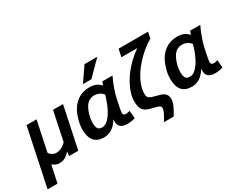

<svg xmlns="http://www.w3.org/2000/svg" viewBox="-143 -1309 2544 2046"><g transform="rotate(-30 1129.5 -286.5)"><path d="M458 0H344.2L353 -54.2Q322.3 -20 291.5 -2.4Q260.7 15.1 224.1 15.1Q194.8 15.1 174.6 6.3Q154.3 -2.4 136.2 -19L90.8 192.9H-30.8L117.2 -512.2H240.2L163.1 -146Q167.5 -136.7 175.5 -127.9Q183.6 -119.1 194.6 -112.3Q205.6 -105.5 218.8 -101.3Q231.9 -97.2 246.1 -97.2Q280.8 -97.2 309.8 -111.8Q338.9 -126.5 368.2 -155.8L442.9 -512.2H565.9Z M1152.3 0Q1128.9 7.3 1103.3 11.2Q1077.6 15.1 1059.1 15.1Q1027.3 15.1 1006.1 8.3Q984.9 1.5 972.2 -10.7Q959.5 -22.9 953.9 -39.8Q948.2 -56.6 948.2 -76.2V-88.4Q948.2 -95.2 949.2 -103Q914.1 -43.5 868.9 -14.2Q823.7 15.1 769 15.1Q689.5 15.1 648.9 -32Q608.4 -79.1 608.4 -176.8Q608.4 -197.3 611.8 -223.1Q615.2 -249 622.6 -277.3Q629.9 -305.7 640.6 -334.7Q651.4 -363.8 666 -390.1Q686.5 -425.8 712.2 -451.7Q737.8 -477.5 767.1 -494.4Q796.4 -511.2 828.6 -519Q860.8 -526.9 894 -526.9Q938 -526.9 972.4 -514.2Q1006.8 -501.5 1034.2 -469.2Q1038.6 -481 1042.5 -491.9Q1046.4 -502.9 1050.3 -512.2H1174.3Q1139.6 -438 1119.6 -379.2Q1099.6 -320.3 1091.3 -280.8L1067.4 -165Q1064.9 -152.8 1063 -138.9Q1061 -125 1061 -113.8Q1061 -99.1 1070.3 -92.5Q1079.6 -85.9 1099.1 -85.9Q1103.5 -85.9 1109.1 -86.7Q1114.7 -87.4 1121.1 -88.6Q1127.4 -89.8 1133.3 -91.6Q1139.2 -93.3 1144 -95.2ZM806.2 -87.9Q835.4 -87.9 863.8 -109.9Q892.1 -131.8 918 -170.2Q943.8 -208.5 966.1 -260.7Q988.3 -313 1005.4 -374Q983.9 -402.8 955.6 -414.8Q927.2 -426.8 900.4 -426.8Q863.3 -426.8 832 -408Q800.8 -389.2 777.3 -341.8Q759.3 -305.7 748.8 -263.4Q738.3 -221.2 738.3 -178.2Q738.3 -150.9 742.9 -133.5Q747.6 -116.2 756.1 -106Q764.6 -95.7 777.3 -91.8Q790 -87.9 806.2 -87.9ZM960 -589.8H856L977.1 -766.1H1134.3Z M1374 -727.1H1735.8L1720.2 -649.9Q1686 -631.3 1650.9 -605.2Q1615.7 -579.1 1581.8 -548.1Q1547.9 -517.1 1516.6 -481.7Q1485.4 -446.3 1459 -409.2Q1419.4 -351.1 1395.3 -291Q1371.1 -231 1371.1 -171.9Q1371.1 -154.8 1374.5 -142.8Q1377.9 -130.9 1389.2 -121.6Q1400.4 -112.3 1421.4 -104.7Q1442.4 -97.2 1477.1 -88.9Q1499.5 -83.5 1520.5 -76.9Q1541.5 -70.3 1557.6 -58.8Q1573.7 -47.4 1583.5 -29.5Q1593.3 -11.7 1593.3 15.1Q1593.3 37.6 1585 64.2Q1576.7 90.8 1563 118.2Q1555.2 132.8 1547.9 146.5Q1540.5 160.2 1534.2 170.4Q1526.9 182.6 1520 192.9H1399.9Q1409.2 179.2 1418 164.1Q1425.8 151.4 1434.3 135.5Q1442.9 119.6 1450.2 104Q1452.1 99.6 1454.6 93Q1457 86.4 1458.7 79.6Q1460.4 72.8 1461.7 66.2Q1462.9 59.6 1462.9 54.2Q1462.9 45.4 1459.5 38.6Q1456.1 31.7 1445.6 25.6Q1435.1 19.5 1415.5 13.7Q1396 7.8 1364.3 1Q1325.2 -7.8 1300.5 -20.5Q1275.9 -33.2 1261.7 -52.5Q1247.6 -71.8 1242.4 -98.6Q1237.3 -125.5 1237.3 -162.1Q1237.3 -195.8 1246.3 -231.9Q1255.4 -268.1 1271 -304.4Q1286.6 -340.8 1307.6 -376.7Q1328.6 -412.6 1353 -445.8Q1372.1 -471.2 1394.8 -496.8Q1417.5 -522.5 1442.6 -546.4Q1467.8 -570.3 1494.9 -592.3Q1522 -614.3 1549.3 -632.8H1354Z M2232.4 0Q2209 7.3 2183.3 11.2Q2157.7 15.1 2139.2 15.1Q2107.4 15.1 2086.2 8.3Q2064.9 1.5 2052.2 -10.7Q2039.6 -22.9 2033.9 -39.8Q2028.3 -56.6 2028.3 -76.2V-88.4Q2028.3 -95.2 2029.3 -103Q1994.1 -43.5 1949 -14.2Q1903.8 15.1 1849.1 15.1Q1769.5 15.1 1729 -32Q1688.5 -79.1 1688.5 -176.8Q1688.5 -197.3 1691.9 -223.1Q1695.3 -249 1702.6 -277.3Q1710 -305.7 1720.7 -334.7Q1731.4 -363.8 1746.1 -390.1Q1766.6 -425.8 1792.2 -451.7Q1817.9 -477.5 1847.2 -494.4Q1876.5 -511.2 1908.7 -519Q1940.9 -526.9 1974.1 -526.9Q2018.1 -526.9 2052.5 -514.2Q2086.9 -501.5 2114.3 -469.2Q2118.7 -481 2122.6 -491.9Q2126.5 -502.9 2130.4 -512.2H2254.4Q2219.7 -438 2199.7 -379.2Q2179.7 -320.3 2171.4 -280.8L2147.5 -165Q2145 -152.8 2143.1 -138.9Q2141.1 -125 2141.1 -113.8Q2141.1 -99.1 2150.4 -92.5Q2159.7 -85.9 2179.2 -85.9Q2183.6 -85.9 2189.2 -86.7Q2194.8 -87.4 2201.2 -88.6Q2207.5 -89.8 2213.4 -91.6Q2219.2 -93.3 2224.1 -95.2ZM1886.2 -87.9Q1915.5 -87.9 1943.8 -109.9Q1972.2 -131.8 1998 -170.2Q2023.9 -208.5 2046.1 -260.7Q2068.4 -313 2085.4 -374Q2064 -402.8 2035.6 -414.8Q2007.3 -426.8 1980.5 -426.8Q1943.4 -426.8 1912.1 -408Q1880.9 -389.2 1857.4 -341.8Q1839.4 -305.7 1828.9 -263.4Q1818.4 -221.2 1818.4 -178.2Q1818.4 -150.9 1823 -133.5Q1827.6 -116.2 1836.2 -106Q1844.7 -95.7 1857.4 -91.8Q1870.1 -87.9 1886.2 -87.9Z"/></g></svg>

Font: Lorenzo Sans
Style: Bold Italic
Weight: 700
Italic angle: -12°
Foundry: Intel Corporation
Version: Version 1.00; ttfautohint (v1.5)